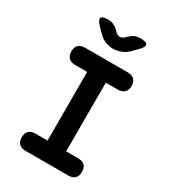

<svg xmlns="http://www.w3.org/2000/svg" viewBox="-225 -1064 1049 1177"><g transform="rotate(30 300.0 -475.0)"><path d="M366 -122H451Q481 -122 497 -106.5Q513 -91 513 -61Q513 -31 497 -15.5Q481 0 451 0H149Q119 0 103 -15.5Q87 -31 87 -61Q87 -91 103 -106.5Q119 -122 149 -122H234V-608H149Q119 -608 103 -624Q87 -640 87 -670Q87 -699 103 -714.5Q119 -730 149 -730H451Q481 -730 497 -714.5Q513 -699 513 -670Q513 -640 497 -624Q481 -608 451 -608H366ZM186 -950Q208 -950 224.5 -942.5Q241 -935 257 -920L266 -911Q282 -894 299 -894Q316 -894 333 -911L344 -921Q360 -937 377 -943.5Q394 -950 415 -950Q457 -950 463.5 -935Q470 -920 441 -890L405 -854Q383 -831 354 -820.5Q325 -810 300 -810Q275 -810 246 -820.5Q217 -831 196 -854L161 -890Q132 -921 138 -935.5Q144 -950 186 -950Z"/></g></svg>

Font: Maple Mono
Style: Bold
Weight: 700
Monospace: yes
Designer: subframe7536
Version: Version 7.200